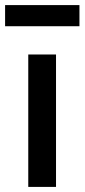

<svg xmlns="http://www.w3.org/2000/svg" viewBox="-33 -734 332 754"><path d="M187 0H78V-520H187ZM-13 -631V-714H279V-631Z"/></svg>

Font: IBM Plex Sans Medm
Style: Regular
Weight: 500
Designer: Mike Abbink, Paul van der Laan, Pieter van Rosmalen
Foundry: Bold Monday
Version: Version 3.005